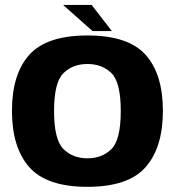

<svg xmlns="http://www.w3.org/2000/svg" viewBox="-20 -741 708 766"><path d="M328.8 4.4Q491.9 4.4 560.9 -74.2Q629.9 -152.7 629.9 -298.7Q629.9 -445.2 560.9 -522.3Q491.9 -599.5 328.8 -599.5Q166 -599.5 96.8 -522.3Q27.7 -445.2 27.7 -298.7Q27.7 -152.7 96.8 -74.2Q166 4.4 328.8 4.4ZM328.8 -109.4Q270.6 -109.4 233.2 -146.3Q195.7 -183.2 195.7 -298Q195.7 -412.9 233.2 -449.3Q270.6 -485.7 328.8 -485.7Q387.3 -485.7 424.6 -449.3Q461.8 -412.9 461.8 -298Q461.8 -183.2 424.6 -146.3Q387.3 -109.4 328.8 -109.4ZM349.2 -617H426.3L345.5 -721.4H231.7Z"/></svg>

Font: Anybody Thin
Style: Regular
Weight: 100
Designer: Tyler Finck
Foundry: Etcetera Type Company
Version: Version 1.114;gftools[0.9.25]